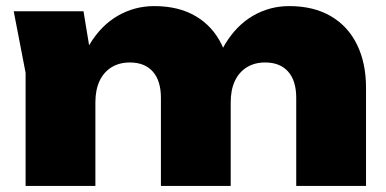

<svg xmlns="http://www.w3.org/2000/svg" viewBox="-20 -610 1266 630"><path d="M25 -573H254L293 -336V0H64V-371ZM486 -590Q566 -590 622 -557Q678 -524 707.5 -463.5Q737 -403 737 -322V0H508V-289Q508 -345 481.5 -375Q455 -405 406 -405Q371 -405 345.5 -389Q320 -373 306.5 -344Q293 -315 293 -274L224 -310Q237 -403 274.5 -465Q312 -527 367 -558.5Q422 -590 486 -590ZM929 -590Q1009 -590 1065.5 -557Q1122 -524 1151.5 -463.5Q1181 -403 1181 -322V0H952V-289Q952 -345 925.5 -375Q899 -405 850 -405Q815 -405 789.5 -389Q764 -373 750.5 -344Q737 -315 737 -274L668 -310Q681 -403 718.5 -465Q756 -527 810.5 -558.5Q865 -590 929 -590Z"/></svg>

Font: Unbounded ExtraBold
Style: Regular
Weight: 800
Designer: Luke Prowse, Jean-Baptiste Morizot, Fátima Lázaro, Florian Runge
Foundry: NaN
Version: Version 1.701;gftools[0.9.28.dev5+ged2979d]